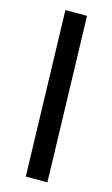

<svg xmlns="http://www.w3.org/2000/svg" viewBox="-112 -755 467 798"><g transform="rotate(15 121.0 -355.5)"><path d="M86 0H179L159 -711H66Z"/></g></svg>

Font: Noto Sans Arabic Cond Med
Style: Regular
Weight: 500
Width: 3
Designer: Monotype Design Team, Nadine Chahine, Nizar Qandah and Khaled Hosny
Foundry: Monotype Imaging Inc.
Version: Version 2.012